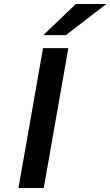

<svg xmlns="http://www.w3.org/2000/svg" viewBox="-20 -941 552 961"><path d="M72.4 0 195.4 -700H322L199 0ZM196.4 -765 359.8 -921H512.2L309.6 -765Z"/></svg>

Font: Overpass
Style: Italic
Weight: 400
Italic angle: -10°
Designer: Delve Withrington, Dave Bailey, Thomas Jockin
Foundry: Delve Fonts LLC
Version: Version 4.000